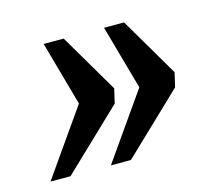

<svg xmlns="http://www.w3.org/2000/svg" viewBox="-66 -548 636 556"><g transform="rotate(-15 251.5 -270.0)"><path d="M203 -75 341 -272 287 -465H347L451 -288L441 -245L263 -75ZM22 -75 160 -272 106 -465H166L270 -288L260 -245L82 -75Z"/></g></svg>

Font: Noto Serif SemiCondensed SemiBold
Style: Italic
Weight: 600
Width: 4
Italic angle: -12°
Designer: Monotype Design Team
Foundry: Monotype Imaging Inc.
Version: Version 2.014; ttfautohint (v1.8.4.7-5d5b)